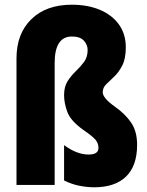

<svg xmlns="http://www.w3.org/2000/svg" viewBox="-20 -785 626 815"><path d="M514 -584Q514 -536 499 -507Q484 -478 465 -460Q446 -442 431 -427.5Q416 -413 416 -393Q416 -382 428 -367Q440 -352 468 -332Q512 -301 537 -264Q562 -227 562 -170Q562 -81 515 -35.5Q468 10 380 10Q350 10 317 3.5Q284 -3 252 -19V-169Q306 -129 356 -129Q398 -129 398 -157Q398 -176 386 -191Q374 -206 333 -234Q280 -272 266 -309.5Q252 -347 252 -381Q252 -417 267 -440.5Q282 -464 302 -483Q322 -502 337 -522.5Q352 -543 352 -573Q352 -595 336 -612.5Q320 -630 285 -630Q212 -630 212 -517V0H50V-537Q50 -642 113 -703.5Q176 -765 285 -765Q352 -765 403.5 -743.5Q455 -722 484.5 -681.5Q514 -641 514 -584Z"/></svg>

Font: Noto Sans Sinhala ExtraCondensed Black
Style: Regular
Weight: 900
Width: 2
Designer: Jelle Bosma - Monotype Design Team
Foundry: Monotype Imaging Inc.
Version: Version 2.006; ttfautohint (v1.8.4.7-5d5b)